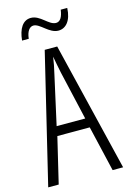

<svg xmlns="http://www.w3.org/2000/svg" viewBox="-134 -962 682 1025"><g transform="rotate(-15 207.0 -449.5)"><path d="M68 -793H105C109 -834 126 -855 147 -855C183 -855 219 -794 270 -794C311 -794 343 -829 346 -899H310C305 -861 292 -837 268 -837C228 -837 196 -898 144 -898C99 -898 74 -856 68 -793ZM356 0H414L241 -714H172L0 0H58L118 -252H297ZM224 -574 286 -304H128L188 -574C196 -609 202 -637 206 -667C211 -637 217 -609 224 -574Z"/></g></svg>

Font: Noto Sans Lao ExtraCondensed Light
Style: Regular
Weight: 300
Width: 2
Designer: Monotype Design Team
Foundry: Monotype Imaging Inc.
Version: Version 2.003